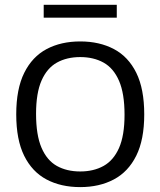

<svg xmlns="http://www.w3.org/2000/svg" viewBox="-20 -776 672 804"><path d="M316 7.5Q235 7.5 174.8 -24.5Q114.5 -56.5 81.2 -123.8Q48 -191 48 -297Q48 -403.5 81.5 -471Q115 -538.5 175.2 -570.5Q235.5 -602.5 316 -602.5Q396.5 -602.5 457 -570.5Q517.5 -538.5 550.8 -471Q584 -403.5 584 -297Q584 -191 550.5 -123.8Q517 -56.5 456.5 -24.5Q396 7.5 316 7.5ZM316 -58Q372 -58 413.8 -81.2Q455.5 -104.5 478.5 -156.5Q501.5 -208.5 501.5 -295.5Q501.5 -384.5 478.5 -437.5Q455.5 -490.5 413.8 -513.8Q372 -537 316 -537Q260 -537 218.5 -514Q177 -491 154 -438.8Q131 -386.5 131 -299.5Q131 -210.5 153.8 -157.5Q176.5 -104.5 218 -81.2Q259.5 -58 316 -58ZM163 -702V-756H469V-702Z"/></svg>

Font: Encode Sans SC Condensed Thin
Style: Regular
Weight: 400
Version: Version 3.002